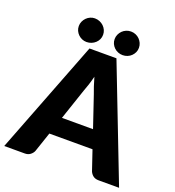

<svg xmlns="http://www.w3.org/2000/svg" viewBox="-172 -1034 1055 1158"><g transform="rotate(20 355.5 -455.0)"><path d="M455.5 -278.5 388 -478Q380.5 -497 372 -522.8Q363.5 -548.5 355 -578.5Q347.5 -548 339 -522Q330.5 -496 323 -477L256 -278.5ZM724 0H593Q571 0 557.5 -10.2Q544 -20.5 537 -36.5L494 -163.5H217L174 -36.5Q168.5 -22.5 154.2 -11.2Q140 0 119 0H-13L269 -728.5H442ZM318 -834Q318 -818 311.8 -804.5Q305.5 -791 294.5 -780.8Q283.5 -770.5 269 -764.8Q254.5 -759 238 -759Q223 -759 209.2 -764.8Q195.5 -770.5 185 -780.8Q174.5 -791 168.2 -804.5Q162 -818 162 -834Q162 -849.5 168.2 -863.5Q174.5 -877.5 185 -888Q195.5 -898.5 209.2 -904.5Q223 -910.5 238 -910.5Q254.5 -910.5 269 -904.5Q283.5 -898.5 294.5 -888Q305.5 -877.5 311.8 -863.5Q318 -849.5 318 -834ZM548 -834Q548 -818 541.8 -804.5Q535.5 -791 525 -780.8Q514.5 -770.5 500.2 -764.8Q486 -759 470 -759Q454 -759 439.8 -764.8Q425.5 -770.5 415 -780.8Q404.5 -791 398.2 -804.5Q392 -818 392 -834Q392 -849.5 398.2 -863.5Q404.5 -877.5 415 -888Q425.5 -898.5 439.8 -904.5Q454 -910.5 470 -910.5Q486 -910.5 500.2 -904.5Q514.5 -898.5 525 -888Q535.5 -877.5 541.8 -863.5Q548 -849.5 548 -834Z"/></g></svg>

Font: Lato ExtraBold
Style: Regular
Weight: 800
Designer: Lukasz Dziedzic with Adam Twardoch and Botio Nikoltchev
Foundry: tyPoland Lukasz Dziedzic
Version: Version 2.015; 2015-08-06; http://www.latofonts.com/